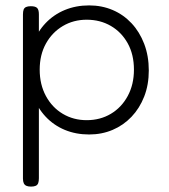

<svg xmlns="http://www.w3.org/2000/svg" viewBox="-20 -489 625 711"><path d="M310 9Q261 9 220 -8Q179 -25 149 -57Q119 -89 102.5 -133Q86 -177 86 -231Q86 -285 102.5 -328.5Q119 -372 149 -403.5Q179 -435 220 -452Q261 -469 310 -469Q357 -469 397 -452Q437 -435 467 -403Q497 -371 514 -326.5Q531 -282 531 -228Q531 -175 514 -131.5Q497 -88 467 -56.5Q437 -25 397 -8Q357 9 310 9ZM95 202Q84 202 77.5 199Q71 196 68 189.5Q65 183 65 172V-435Q65 -447 67.5 -453.5Q70 -460 76.5 -463Q83 -466 94 -466Q111 -466 117.5 -459.5Q124 -453 124 -436V171Q124 182 121.5 189Q119 196 112.5 199Q106 202 95 202ZM301 -44Q351 -44 390.5 -67.5Q430 -91 453 -133.5Q476 -176 476 -231Q476 -287 453 -328.5Q430 -370 390.5 -393Q351 -416 301 -416Q252 -416 212.5 -392.5Q173 -369 150 -327.5Q127 -286 127 -231Q127 -176 150 -133.5Q173 -91 212.5 -67.5Q252 -44 301 -44Z"/></svg>

Font: Fredoka Light
Style: Regular
Weight: 300
Designer: Ben Nathan
Foundry: Milena B. Brandão, Ben Nathan
Version: Version 2.001